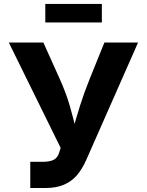

<svg xmlns="http://www.w3.org/2000/svg" viewBox="-20 -940 734 960"><path d="M131.3 -130.9H191.4Q229 -130.9 248.5 -141.1Q268.1 -151.4 274.9 -174.3L283.2 -200.7L23.9 -727.5H196.8L277.8 -547.4Q309.1 -478 327.4 -416Q345.7 -354 364.3 -273.9L372.1 -239.7H329.6Q332 -247.1 334 -254.4Q335.9 -261.7 337.9 -269.5Q362.3 -354.5 381.3 -415.3Q400.4 -476.1 429.2 -547.4L502 -727.5H670.4L411.6 -141.1Q390.1 -92.8 363.3 -62.3Q336.4 -31.7 298.3 -15.9Q260.3 0 207.5 0H131.3ZM489.3 -827.6H206.5V-920.4H489.3Z"/></svg>

Font: Inter RS Variable
Style: Regular
Weight: 400
Designer: Rasmus Andersson (customised by Maria Ramos and Noel Pretorius)
Foundry: rsms
Version: Version 3.001;Glyphs 3.2.3 (3260)